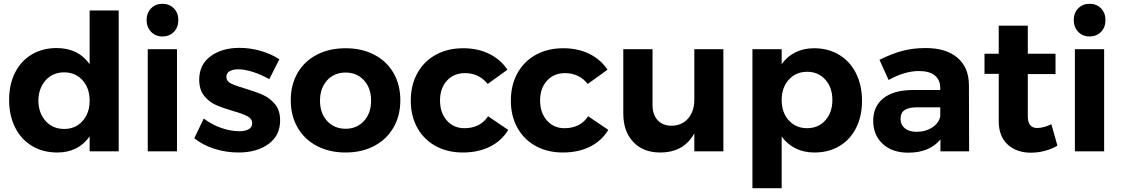

<svg xmlns="http://www.w3.org/2000/svg" viewBox="-20 -797 5907 1011"><path d="M605 -742V0H452V-79Q423 -37 380 -15.5Q337 6 282 6Q206 6 148.5 -28.5Q91 -63 59.5 -126Q28 -189 28 -271Q28 -352 59 -414Q90 -476 147 -510Q204 -544 278 -544Q392 -544 452 -459V-742ZM318 -416Q258 -416 220.5 -374.5Q183 -333 182 -267Q183 -201 220.5 -159.5Q258 -118 318 -118Q377 -118 414.5 -159.5Q452 -201 452 -267Q452 -333 414.5 -374.5Q377 -416 318 -416Z M758 -538H912V0H758ZM835 -605Q799 -605 775.5 -629.5Q752 -654 752 -691Q752 -729 775.5 -753Q799 -777 835 -777Q872 -777 895.5 -753Q919 -729 919 -691Q919 -653 895.5 -629Q872 -605 835 -605Z M1234 -432Q1206 -432 1189 -422Q1172 -412 1172 -392Q1172 -370 1195 -358Q1218 -346 1270 -331Q1327 -314 1364 -297.5Q1401 -281 1428 -248.5Q1455 -216 1455 -163Q1455 -83 1393.5 -38.5Q1332 6 1236 6Q1170 6 1109 -13.5Q1048 -33 1003 -69L1053 -173Q1094 -141 1144.5 -123.5Q1195 -106 1240 -106Q1271 -106 1289.5 -116.5Q1308 -127 1308 -148Q1308 -171 1284.5 -184Q1261 -197 1209 -212Q1154 -228 1117.5 -244Q1081 -260 1055 -292.5Q1029 -325 1029 -377Q1029 -457 1089 -501Q1149 -545 1241 -545Q1296 -545 1351 -529.5Q1406 -514 1451 -485L1398 -380Q1354 -405 1311 -418.5Q1268 -432 1234 -432Z M2088 -269Q2088 -188 2052 -125.5Q2016 -63 1950.5 -28.5Q1885 6 1800 6Q1714 6 1648.5 -28.5Q1583 -63 1547 -125.5Q1511 -188 1511 -269Q1511 -351 1547 -413Q1583 -475 1648.5 -509Q1714 -543 1800 -543Q1885 -543 1950.5 -509Q2016 -475 2052 -413Q2088 -351 2088 -269ZM1800 -119Q1859 -119 1896.5 -160Q1934 -201 1934 -267Q1934 -333 1896.5 -374Q1859 -415 1800 -415Q1740 -415 1702.5 -374Q1665 -333 1665 -267Q1665 -201 1702.5 -160Q1740 -119 1800 -119Z M2428 -412Q2370 -412 2333.5 -372.5Q2297 -333 2297 -268Q2297 -203 2333 -162.5Q2369 -122 2425 -122Q2509 -122 2550 -185L2656 -113Q2622 -56 2560.5 -25Q2499 6 2417 6Q2336 6 2274 -28Q2212 -62 2177.5 -124Q2143 -186 2143 -267Q2143 -349 2177.5 -411.5Q2212 -474 2274.5 -508.5Q2337 -543 2419 -543Q2496 -543 2556 -513.5Q2616 -484 2652 -430L2548 -355Q2502 -412 2428 -412Z M2955 -412Q2897 -412 2860.5 -372.5Q2824 -333 2824 -268Q2824 -203 2860 -162.5Q2896 -122 2952 -122Q3036 -122 3077 -185L3183 -113Q3149 -56 3087.5 -25Q3026 6 2944 6Q2863 6 2801 -28Q2739 -62 2704.5 -124Q2670 -186 2670 -267Q2670 -349 2704.5 -411.5Q2739 -474 2801.5 -508.5Q2864 -543 2946 -543Q3023 -543 3083 -513.5Q3143 -484 3179 -430L3075 -355Q3029 -412 2955 -412Z M3789 -538V0H3636V-95Q3581 6 3456 6Q3367 6 3314.5 -49.5Q3262 -105 3262 -200V-538H3416V-244Q3416 -193 3443 -164Q3470 -135 3517 -135Q3572 -136 3604 -174Q3636 -212 3636 -272V-538Z M4519 -266Q4519 -185 4488 -123.5Q4457 -62 4400.5 -28Q4344 6 4269 6Q4213 6 4169.5 -15.5Q4126 -37 4096 -78V194H3942V-538H4096V-459Q4125 -500 4168.5 -521.5Q4212 -543 4266 -543Q4341 -543 4398.5 -508.5Q4456 -474 4487.5 -411Q4519 -348 4519 -266ZM4363 -271Q4363 -336 4326 -377.5Q4289 -419 4230 -419Q4171 -419 4133.5 -377.5Q4096 -336 4096 -271Q4096 -204 4133.5 -163Q4171 -122 4230 -122Q4289 -122 4326 -163.5Q4363 -205 4363 -271Z M4932 0V-63Q4905 -29 4862 -11Q4819 7 4763 7Q4678 7 4628 -39.5Q4578 -86 4578 -161Q4578 -237 4631.5 -279.5Q4685 -322 4783 -323H4931V-333Q4931 -376 4902.5 -399.5Q4874 -423 4819 -423Q4744 -423 4659 -376L4611 -482Q4675 -514 4731 -529Q4787 -544 4854 -544Q4962 -544 5021.5 -493Q5081 -442 5082 -351L5083 0ZM4931 -184V-232H4810Q4765 -232 4743.5 -217.5Q4722 -203 4722 -171Q4722 -140 4744.5 -121.5Q4767 -103 4806 -103Q4854 -103 4889 -126Q4924 -149 4931 -184Z M5548 -30Q5518 -12 5481.5 -2.5Q5445 7 5408 7Q5333 7 5286 -36Q5239 -79 5239 -159V-408H5164V-514H5239V-662H5392V-514H5538V-407H5392V-185Q5392 -123 5441 -123Q5475 -123 5516 -143Z M5640 -538H5794V0H5640ZM5717 -605Q5681 -605 5657.5 -629.5Q5634 -654 5634 -691Q5634 -729 5657.5 -753Q5681 -777 5717 -777Q5754 -777 5777.5 -753Q5801 -729 5801 -691Q5801 -653 5777.5 -629Q5754 -605 5717 -605Z"/></svg>

Font: Argentum Sans SemiBold
Style: Regular
Weight: 600
Designer: Julieta Ulanovsky (Modified by Cristiano Sobral)
Foundry: Julieta Ulanovsky
Version: Version 5.001;November 22, 2018;FontCreator 11.5.0.2425 64-b